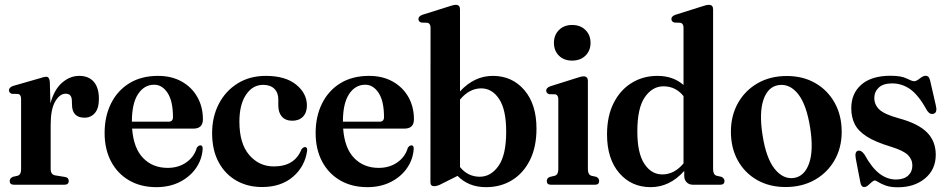

<svg xmlns="http://www.w3.org/2000/svg" viewBox="-20 -762 3906 792"><path d="M185.5 -424.5 188 -335.5Q203.5 -392.5 236 -420.8Q268.5 -449 307 -449Q346 -449 367 -424.5Q388 -400 388 -354.5Q388 -314.5 371.2 -295.5Q354.5 -276.5 329 -276.5Q278 -276.5 277 -329L276.5 -345.5Q276.5 -375.5 251 -375.5Q226.5 -375.5 207.8 -343.5Q189 -311.5 189 -247.5V-65.5Q189 -41.5 208 -38.5L248.5 -32Q263.5 -29.5 263.5 -15.5Q263.5 0 245.5 0H37.5Q20 0 20 -15.5Q20 -26 32.5 -32.5L52.5 -37Q67 -41.5 67 -63V-354Q67 -371 55.5 -374.5L28.5 -375Q17 -379.5 17 -389.5Q17 -401.5 34 -407.5L143.5 -439Q162.5 -445.5 170.5 -445.5Q183.5 -445.5 185.5 -424.5Z M817 -270Q817 -231.5 778 -231.5H525Q531 -150.5 570.5 -110Q610 -69.5 671.5 -69.5Q716.5 -69.5 749 -92.5Q781.5 -115.5 792 -153Q799.5 -162.5 806.5 -162.5Q816.5 -162.5 816 -148Q813.5 -105 788.8 -69Q764 -33 721.8 -11.5Q679.5 10 625 10Q560.5 10 512.5 -18Q464.5 -46 438 -96.2Q411.5 -146.5 411.5 -213.5Q411.5 -282 438 -335.2Q464.5 -388.5 513.8 -418.8Q563 -449 632 -449Q688 -449 729.8 -425.5Q771.5 -402 794.2 -361.5Q817 -321 817 -270ZM616 -412.5Q575 -412.5 549.5 -374Q524 -335.5 524 -260H675.5Q693.5 -260 693.5 -279Q693.5 -345 671.2 -378.8Q649 -412.5 616 -412.5Z M1246 -327Q1246 -297.5 1229.8 -280.8Q1213.5 -264 1186 -264Q1158 -264 1143 -280.8Q1128 -297.5 1128 -327V-352Q1128 -380 1111.5 -396Q1095 -412 1065.5 -412Q1022 -412 994.8 -371.2Q967.5 -330.5 967.5 -260Q967.5 -170 1008 -122.8Q1048.5 -75.5 1109.5 -75.5Q1196 -75.5 1223.5 -146Q1231.5 -155.5 1238.5 -155.5Q1248 -155 1247 -141Q1238 -75 1188.5 -32.8Q1139 9.5 1061 9.5Q1001.5 9.5 955 -17Q908.5 -43.5 881.8 -93.2Q855 -143 855 -213Q855 -280 882.5 -333.2Q910 -386.5 960 -417.8Q1010 -449 1076.5 -449Q1157 -449 1201.5 -413Q1246 -377 1246 -327Z M1687.5 -270Q1687.5 -231.5 1648.5 -231.5H1395.5Q1401.5 -150.5 1441 -110Q1480.5 -69.5 1542 -69.5Q1587 -69.5 1619.5 -92.5Q1652 -115.5 1662.5 -153Q1670 -162.5 1677 -162.5Q1687 -162.5 1686.5 -148Q1684 -105 1659.2 -69Q1634.5 -33 1592.2 -11.5Q1550 10 1495.5 10Q1431 10 1383 -18Q1335 -46 1308.5 -96.2Q1282 -146.5 1282 -213.5Q1282 -282 1308.5 -335.2Q1335 -388.5 1384.2 -418.8Q1433.5 -449 1502.5 -449Q1558.5 -449 1600.2 -425.5Q1642 -402 1664.8 -361.5Q1687.5 -321 1687.5 -270ZM1486.5 -412.5Q1445.5 -412.5 1420 -374Q1394.5 -335.5 1394.5 -260H1546Q1564 -260 1564 -279Q1564 -345 1541.8 -378.8Q1519.5 -412.5 1486.5 -412.5Z M1877.5 -723.5V-385Q1936.5 -449 2013 -449Q2092.5 -449 2142.8 -390.5Q2193 -332 2193 -231.5Q2193 -156 2166.2 -102Q2139.5 -48 2092.5 -19Q2045.5 10 1985 10Q1947.5 10 1918.5 -2Q1889.5 -14 1867.5 -36.5L1801.5 -3.5Q1791.5 2 1783.8 4Q1776 6 1771 6Q1755.5 6 1755.5 -10L1756 -648Q1756 -664.5 1744 -668L1717.5 -669Q1706 -673 1706 -683.5Q1706 -695 1722.5 -701L1830.5 -735Q1842.5 -739 1848.8 -740.5Q1855 -742 1860.5 -742Q1877.5 -742 1877.5 -723.5ZM1965 -397.5Q1916 -397.5 1877.5 -351V-73Q1910 -33 1959 -33Q2005 -33 2036.5 -77.8Q2068 -122.5 2068 -219Q2068 -309.5 2039 -353.5Q2010 -397.5 1965 -397.5Z M2340 -512Q2306 -512 2285.5 -532.5Q2265 -553 2265 -585Q2265 -617.5 2285.8 -638.2Q2306.5 -659 2340 -659Q2374 -659 2395 -638.2Q2416 -617.5 2416 -585.5Q2416 -553 2395 -532.5Q2374 -512 2340 -512ZM2405 -428V-64Q2405 -41.5 2419.5 -37L2440 -32.5Q2451.5 -26.5 2451.5 -15.5Q2451.5 0 2434.5 0H2252.5Q2235.5 0 2235.5 -15.5Q2235.5 -26.5 2247 -32L2268.5 -37Q2283 -41.5 2283 -64V-353Q2283 -369.5 2271 -373L2245 -373.5Q2233 -378 2233 -388.5Q2233 -399.5 2249.5 -406L2357.5 -440Q2369.5 -444 2375.8 -445.5Q2382 -447 2387.5 -447Q2405 -447 2405 -428Z M2484 -207.5Q2484 -283.5 2511.5 -337.5Q2539 -391.5 2586 -420.2Q2633 -449 2692 -449Q2756.5 -449 2799.5 -411.5V-648Q2799.5 -664.5 2787.5 -668L2761.5 -669Q2749.5 -673 2749.5 -683.5Q2749.5 -695 2766 -701L2874 -735Q2886 -739 2892.2 -740.5Q2898.5 -742 2904.5 -742Q2921.5 -742 2921.5 -723.5V-64Q2921.5 -41.5 2936 -37L2956.5 -32.5Q2968.5 -26 2968.5 -15.5Q2968.5 0 2951 0H2838.5Q2822.5 0 2812.5 -10Q2802.5 -20 2802.5 -36.5V-57Q2742.5 10 2664 10Q2584.5 10 2534.2 -48.5Q2484 -107 2484 -207.5ZM2609 -220Q2609 -130 2638 -86.2Q2667 -42.5 2712 -42.5Q2761.5 -42.5 2799.5 -88V-365.5Q2767 -406 2717 -406Q2671 -406 2640 -361.2Q2609 -316.5 2609 -220Z M3225.5 -448.5Q3292.5 -448.5 3343.2 -419.2Q3394 -390 3423 -338Q3452 -286 3452 -218Q3452 -152.5 3422.5 -101Q3393 -49.5 3340.8 -20Q3288.5 9.5 3220.5 9.5Q3154 9.5 3103 -19.5Q3052 -48.5 3023.5 -100Q2995 -151.5 2995 -219Q2995 -285 3024.2 -337Q3053.5 -389 3105.5 -418.8Q3157.5 -448.5 3225.5 -448.5ZM3255 -28Q3298.5 -34.5 3317.5 -88Q3336.5 -141.5 3322 -234.5Q3307 -330 3272.5 -373.8Q3238 -417.5 3192 -411Q3147.5 -404.5 3129.2 -350.5Q3111 -296.5 3125.5 -204.5Q3140 -110 3175.2 -65.8Q3210.5 -21.5 3255 -28Z M3676 -21.5Q3708 -21.5 3725.8 -37.5Q3743.5 -53.5 3743.5 -79Q3743.5 -104.5 3725 -122.8Q3706.5 -141 3654.5 -157Q3591.5 -176 3556 -198.5Q3520.5 -221 3506 -249.5Q3491.5 -278 3491.5 -315.5Q3491.5 -377 3533.5 -413.2Q3575.5 -449.5 3653.5 -449.5Q3698 -449.5 3720 -438.2Q3742 -427 3751 -427Q3760 -427 3774 -438.2Q3788 -449.5 3798.5 -449.5Q3804 -449.5 3808.8 -445.8Q3813.5 -442 3816.5 -431L3840 -328.5Q3847.5 -299.5 3833 -293.5Q3817 -287 3804.5 -305.5Q3770 -368.5 3735.8 -393.2Q3701.5 -418 3660 -418Q3623.5 -418 3605 -400.8Q3586.5 -383.5 3586.5 -357.5Q3586.5 -330 3607.5 -310Q3628.5 -290 3689.5 -273.5Q3768 -252 3804 -215.8Q3840 -179.5 3840 -123.5Q3840 -63 3796 -26.2Q3752 10.5 3683.5 10.5Q3653.5 10.5 3634 3.5Q3614.5 -3.5 3603.8 -10.5Q3593 -17.5 3588.5 -17.5Q3583.5 -17.5 3576 -10.8Q3568.5 -4 3560.5 2.8Q3552.5 9.5 3545.5 9.5Q3532 9.5 3529 -9.5L3510.5 -105.5Q3504.5 -135.5 3518.5 -140Q3532.5 -144 3546 -124.5Q3577 -68.5 3608.8 -45Q3640.5 -21.5 3676 -21.5Z"/></svg>

Font: Fraunces 144pt S050 SemiBold
Style: Regular
Weight: 600
Version: Version 1.000; ttfautohint (v1.8.3)